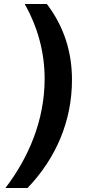

<svg xmlns="http://www.w3.org/2000/svg" viewBox="-20 -765 436 955"><path d="M7 170H117C260 21 338 -165 338 -368C338 -509 297 -635 213 -745H103C168 -629 202 -505 202 -373C202 -165 121 21 7 170Z"/></svg>

Font: Mluvka Bold
Style: Italic
Weight: 700
Italic angle: -8°
Designer: Modified by Jiří Krblich, Original typeface by Gumpita Rahayu
Foundry: Gumpita Rahayu & Jiří Krblich
Version: Version 2.000;Glyphs 3.1.1 (3134)